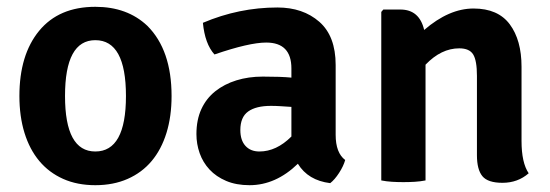

<svg xmlns="http://www.w3.org/2000/svg" viewBox="-20 -530 1617 564"><path d="M413 -454Q484 -383 484 -248Q484 -188 469 -139.5Q454 -91 425.5 -57Q397 -23 355 -4.5Q313 14 260 14Q207 14 165.5 -4.5Q124 -23 95.5 -57Q67 -91 52 -139.5Q37 -188 37 -248Q37 -369 95 -439.5Q153 -510 260 -510Q354 -510 413 -454ZM260 -412Q171 -412 171 -248Q171 -85 260 -85Q350 -85 350 -248Q350 -412 260 -412Z M994 -60Q989 -42 976 -22Q963 -2 950 8Q885 0 855 -49Q790 14 713 14Q674 14 644.5 1.5Q615 -11 595.5 -32Q576 -53 566.5 -80Q557 -107 557 -136Q557 -178 571.5 -209.5Q586 -241 612.5 -262Q639 -283 674.5 -294Q710 -305 752 -305Q806 -305 836 -302V-329Q836 -405 762 -405Q712 -405 610 -370Q582 -401 576 -463Q682 -508 795 -508Q870 -508 918 -466Q966 -424 966 -339V-134Q966 -81 994 -60ZM742 -85Q792 -85 836 -129V-216Q820 -217 805 -218Q790 -219 776 -219Q732 -219 709 -202.5Q686 -186 686 -148Q686 -118 701 -101.5Q716 -85 742 -85Z M1512 -334V-116Q1512 -52 1533 -21Q1501 7 1456 7Q1413 7 1397 -12.5Q1381 -32 1381 -74V-307Q1381 -352 1370 -370Q1359 -388 1329 -388Q1276 -388 1230 -340V0Q1215 3 1198.5 4Q1182 5 1165 5Q1148 5 1131.5 4Q1115 3 1100 0V-495L1106 -502H1156Q1212 -502 1226 -442Q1299 -505 1371 -505Q1443 -505 1477.5 -458.5Q1512 -412 1512 -334Z"/></svg>

Font: Signika
Style: Semibold
Weight: 600
Designer: Anna Giedrys
Foundry: Anna Giedrys
Version: Version 1.001